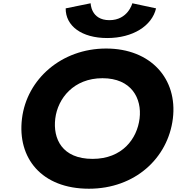

<svg xmlns="http://www.w3.org/2000/svg" viewBox="-20 -1136 1087 1171"><path d="M787 -1116C787 -1116 761 -1013 647.3 -1013C533.5 -1013 532.9 -1116 532.9 -1116L380.6 -1085C379.5 -978 477.8 -904 633.9 -904C790 -904 906.7 -978 931.8 -1085ZM114.1 -413C84.5 -172 233.5 15 522.3 15C803.8 15 1004.7 -172 1034.3 -413C1063.9 -654 900.8 -840 627.2 -840C355.5 -840 143.7 -654 114.1 -413ZM317.1 -413C332.2 -536 429.6 -659 605 -659C781.7 -659 846.4 -536 831.3 -413C816.2 -290 726.1 -167 544.6 -167C358.3 -167 302 -290 317.1 -413Z"/></svg>

Font: Hussar
Style: BdSuprExtOblOne
Weight: 700
Foundry: Cannot Into Space Fonts
Version: Version 2.00